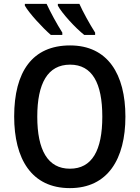

<svg xmlns="http://www.w3.org/2000/svg" viewBox="-20 -959 719 989"><path d="M389 -939H278V-930C298 -892 368 -815 414 -779H470V-791C442 -835 406 -900 389 -939ZM220 -939H108V-930C129 -892 200 -815 242 -779H301V-791C272 -837 241 -894 220 -939ZM626 -358C626 -577 535 -725 341 -725C147 -725 53 -590 53 -359C53 -141 142 10 340 10C535 10 626 -140 626 -358ZM172 -358C172 -530 226 -626 341 -626C455 -626 507 -531 507 -358C507 -184 454 -90 340 -90C226 -90 172 -186 172 -358Z"/></svg>

Font: Noto Sans UI SemiCondensed Medium
Style: Regular
Weight: 500
Width: 4
Designer: Monotype Design Team
Foundry: Monotype Imaging Inc.
Version: Version 1.901